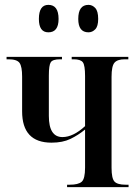

<svg xmlns="http://www.w3.org/2000/svg" viewBox="-20 -770 564 790"><path d="M344 -637Q360 -637 372 -649.5Q384 -662 384 -692Q384 -724 372 -737Q360 -750 344 -750Q302 -750 302 -692Q302 -637 344 -637ZM179 -637Q221 -637 221 -692Q221 -750 179 -750Q140 -750 140 -692Q140 -637 179 -637ZM256 0H509V-10H497Q463 -10 451 -23Q439 -36 439 -80V-454Q439 -498 451 -512Q463 -526 493 -526H508V-536H275V-526H283Q312 -526 321 -513.5Q330 -501 330 -457V-251Q281 -206 237 -206Q181 -206 181 -293V-459Q181 -502 189 -514Q197 -526 227 -526H235V-536H7V-526H15Q50 -526 60.5 -511Q71 -496 71 -455V-312Q71 -183 192 -183Q238 -183 270 -198.5Q302 -214 330 -237V-80Q330 -34 316 -22Q302 -10 267 -10H256Z"/></svg>

Font: Noto Serif Display Condensed Semi
Style: Regular
Weight: 600
Width: 3
Designer: Monotype Design Team
Foundry: Monotype Imaging Inc.
Version: Version 1.900